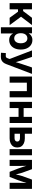

<svg xmlns="http://www.w3.org/2000/svg" viewBox="1836 -2408 777 4489"><g transform="rotate(90 2224.5 -163.5)"><path d="M53.7 0V-522.5H197.8V-315.4H238.3L395.5 -522.5H565.9L370.6 -266.6L567.9 0H396L253.4 -195.8H197.8V0Z M617.7 204.1V-522.5H759.8V-447.8H762.7Q777.3 -473.6 799.3 -492.4Q821.3 -511.2 850.6 -521.7Q879.9 -532.2 916 -532.2Q981 -532.2 1031 -498.8Q1081.1 -465.3 1109.6 -404.5Q1138.2 -343.8 1138.2 -261.2Q1138.2 -178.2 1110.1 -117.2Q1082 -56.2 1032 -22.9Q981.9 10.3 915 10.3Q878.9 10.3 849.9 -0.7Q820.8 -11.7 799.3 -31.7Q777.8 -51.8 764.2 -79.6H761.7V204.1ZM876 -106.9Q912.1 -106.9 937.7 -125.5Q963.4 -144 977.5 -178.7Q991.7 -213.4 991.7 -261.7Q991.7 -309.6 977.5 -344Q963.4 -378.4 937.7 -397Q912.1 -415.5 876 -415.5Q839.4 -415.5 812.3 -396.5Q785.2 -377.4 770.5 -343Q755.9 -308.6 755.9 -261.7Q755.9 -214.8 770.5 -179.9Q785.2 -145 812.5 -126Q839.8 -106.9 876 -106.9Z M1213.4 201.7 1220.7 88.4 1275.9 89.8Q1295.9 91.3 1309.3 86.4Q1322.8 81.5 1331.8 68.8Q1340.8 56.2 1346.7 34.7L1358.9 -1L1158.7 -522.5H1310.5L1398.4 -261.2Q1413.6 -214.4 1426.5 -166.7Q1439.5 -119.1 1452.6 -70.8H1413.6Q1426.3 -119.1 1439.7 -166.7Q1453.1 -214.4 1468.8 -261.2L1557.1 -522.5H1707.5L1479.5 76.2Q1463.4 119.1 1439.9 147.9Q1416.5 176.8 1384.3 190.9Q1352.1 205.1 1308.6 205.1Q1284.2 205.1 1259.5 204.1Q1234.9 203.1 1213.4 201.7Z M2254.9 -522.5V0H2110.4V-402.8H1913.1V0H1769V-522.5Z M2751.5 -327.6V-208.5H2465.8V-327.6ZM2505.9 -522.5V0H2361.8V-522.5ZM2856.4 -522.5V0H2711.9V-522.5Z M3057.6 -355.5H3214.8Q3281.2 -355.5 3329.3 -333.7Q3377.4 -312 3403.1 -272.5Q3428.7 -232.9 3428.7 -178.2Q3428.7 -124 3403.1 -84Q3377.4 -43.9 3329.3 -22Q3281.2 0 3214.8 0H2963.4V-522.5H3107.4V-115.2H3210.9Q3247.6 -115.2 3268.6 -132.3Q3289.6 -149.4 3289.6 -178.7Q3289.6 -208.5 3268.6 -225.1Q3247.6 -241.7 3210.9 -241.7H3057.6ZM3466.8 0V-522.5H3610.8V0Z M3718.3 0V-522.5H3935.1L4016.6 -299.8Q4024.9 -275.4 4032 -248.3Q4039.1 -221.2 4045.7 -193.8Q4052.2 -166.5 4058.3 -140.9Q4064.5 -115.2 4069.8 -93.3H4044.9Q4050.8 -114.7 4056.6 -140.4Q4062.5 -166 4069.1 -193.6Q4075.7 -221.2 4082.8 -248.3Q4089.8 -275.4 4097.7 -299.8L4178.7 -522.5H4396V0H4254.4V-196.8Q4254.4 -230 4254.9 -262.9Q4255.4 -295.9 4256.1 -328.9Q4256.8 -361.8 4257.3 -394.3Q4257.8 -426.8 4257.8 -459H4275.9Q4263.2 -416 4249.8 -371.8Q4236.3 -327.6 4222.2 -283.9Q4208 -240.2 4192.9 -197.3L4116.7 0H3997.6L3920.9 -197.3Q3905.3 -240.2 3890.9 -284.2Q3876.5 -328.1 3862.8 -372.1Q3849.1 -416 3836.4 -459H3856Q3856 -427.2 3856.7 -394.8Q3857.4 -362.3 3857.9 -329.3Q3858.4 -296.4 3858.9 -263.2Q3859.4 -230 3859.4 -196.8V0Z"/></g></svg>

Font: Inter 28pt
Style: Bold
Weight: 700
Designer: Rasmus Andersson
Foundry: rsms
Version: Version 4.001;git-66647c0bb